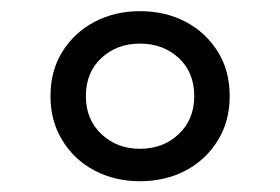

<svg xmlns="http://www.w3.org/2000/svg" viewBox="-20 -758 512 351"><path d="M235.7 -426.7Q190 -426.7 152.9 -446.2Q115.9 -465.7 94.1 -501.1Q72.3 -536.4 72.3 -582.3Q72.3 -628.9 94.1 -663.7Q115.9 -698.6 152.9 -718.1Q190 -737.6 235.7 -737.6Q282.4 -737.6 319.4 -718.1Q356.3 -698.6 378.1 -663.7Q399.9 -628.9 399.9 -582.3Q399.9 -536.4 378.1 -501.1Q356.3 -465.7 319.4 -446.2Q282.4 -426.7 235.7 -426.7ZM235.7 -486Q278.3 -486 306.7 -512.8Q335.1 -539.6 335.1 -582.3Q335.1 -625.7 306.7 -652Q278.3 -678.3 235.7 -678.3Q193.9 -678.3 165.4 -652Q137 -625.7 137 -582.3Q137 -539.6 165.4 -512.8Q193.9 -486 235.7 -486Z"/></svg>

Font: Mona Sans ExtraLight
Style: Regular
Weight: 200
Designer: Deni Anggara
Foundry: GitHub
Version: Version 2.000